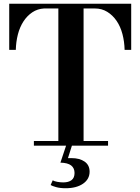

<svg xmlns="http://www.w3.org/2000/svg" viewBox="-20 -774 745 1020"><path d="M160 -25H290V-729H214Q179 -727 151.5 -708.5Q124 -690 104.5 -660Q85 -630 75 -591Q65 -552 64 -509H29V-754H677V-509H642Q641 -553 630.5 -593Q620 -633 599.5 -663Q579 -693 550 -711Q521 -729 484 -729H424V-25H554V0H362L341 66H360Q403 66 429.5 84.5Q456 103 456 138Q456 178 421 202Q386 226 329 226Q299 226 278 220Q257 214 249 209L260 184Q268 189 284.5 192Q301 195 316 195Q344 195 360 183Q376 171 376 145Q376 119 358 105Q340 91 301 90L331 0H160Z"/></svg>

Font: Libre Bodoni
Style: Regular
Weight: 400
Designer: Pablo Impallari, Rodrigo Fuenzalida
Foundry: Pablo Impallari, Rodrigo Fuenzalida
Version: Version 1.001; ttfautohint (v1.5.65-e2d9)